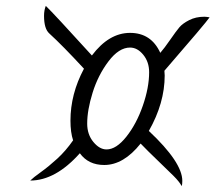

<svg xmlns="http://www.w3.org/2000/svg" viewBox="-20 -658 738 654"><path d="M541 -401Q541 -307 487 -212Q601 -105 601 -42Q601 -30 599 -24Q591 -39 571 -59Q551 -79 517 -111.5Q483 -144 459 -169Q401 -96 335 -96Q281 -96 252 -136Q169 -43 83 -43Q93 -53 119.5 -72Q146 -91 175 -117.5Q204 -144 229 -180Q220 -207 220 -247Q220 -338 266 -424Q193 -503 148 -544Q130 -560 130 -604Q130 -623 136 -638Q164 -611 293 -469Q351 -546 423 -546Q495 -546 526 -478Q540 -494 560 -523Q580 -552 591 -565Q602 -578 624.5 -589.5Q647 -601 676 -601Q682 -601 694 -599Q682 -581 540 -417Q540 -414 540.5 -408.5Q541 -403 541 -401ZM423 -496Q385 -496 349.5 -449Q314 -402 295.5 -342.5Q277 -283 277 -237Q277 -200 298 -174.5Q319 -149 343 -149Q376 -149 410.5 -192.5Q445 -236 466.5 -298Q488 -360 488 -412Q488 -447 468 -471.5Q448 -496 423 -496Z"/></svg>

Font: Dancing Script
Style: Regular
Weight: 400
Designer: Pablo Impallari
Foundry: Pablo Impallari. www.impallari.com
Version: Version 1.002